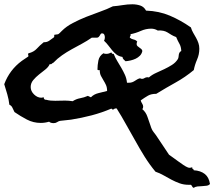

<svg xmlns="http://www.w3.org/2000/svg" viewBox="-70 -661 1020 915"><path d="M930.7 215.8Q924.8 222.7 914.6 224.1Q904.3 225.6 893.6 226.1Q882.8 226.6 871.6 227.5Q860.4 228.5 853.5 234.4Q847.7 232.4 845.7 227.5Q843.8 222.7 839.8 219.7H829.1Q805.7 219.7 785.6 212.4Q765.6 205.1 747.1 195.3Q728.5 185.5 710 174.8Q691.4 164.1 670.9 157.2Q642.6 123 619.1 85.4Q595.7 47.9 574.2 8.8L531.2 -67.4Q509.8 -106.4 486.3 -143.6L484.4 -144.5Q476.6 -144.5 473.6 -141.6Q470.7 -138.7 467.8 -138.7Q465.8 -138.7 460.9 -143.6Q415 -124 366.7 -111.3Q318.4 -98.6 268.6 -90.8Q254.9 -88.9 242.2 -87.9Q229.5 -86.9 215.8 -85Q208 -83 201.7 -78.6Q195.3 -74.2 185.5 -74.2Q179.7 -74.2 173.8 -75.7Q168 -77.1 164.1 -81.1Q144.5 -75.2 124 -75.2Q88.9 -75.2 58.1 -91.3Q27.3 -107.4 -1 -127Q-5.9 -135.7 -10.3 -146.5Q-14.6 -157.2 -25.4 -162.1Q-28.3 -187.5 -35.2 -211.4Q-42 -235.4 -49.8 -259.8Q-24.4 -328.1 34.2 -371.1Q41 -376 47.9 -380.4Q54.7 -384.8 61.5 -389.6Q65.4 -390.6 65.4 -394.5Q65.4 -397.5 64.5 -399.4Q63.5 -401.4 63.5 -403.3Q63.5 -405.3 66.4 -407.2Q90.8 -413.1 105.5 -429.2Q120.1 -445.3 138.7 -460Q152.3 -459 163.6 -466.3Q174.8 -473.6 184.6 -481.4Q188.5 -483.4 188.5 -486.3V-495.1Q198.2 -497.1 202.1 -497.1Q206.1 -497.1 209 -499Q211.9 -501 214.8 -503.9L224.6 -513.7Q246.1 -535.2 276.9 -551.3Q307.6 -567.4 340.8 -580.6Q374 -593.8 407.2 -605.5Q440.4 -617.2 467.8 -630.9Q491.2 -632.8 514.6 -636.7Q538.1 -640.6 560.5 -640.6Q580.1 -640.6 598.1 -634.8Q616.2 -628.9 626 -610.4Q687.5 -608.4 739.3 -586.4Q791 -564.5 839.8 -530.3Q843.8 -516.6 850.6 -504.9Q857.4 -493.2 864.3 -481Q871.1 -468.8 875.5 -456.1Q879.9 -443.4 879.9 -428.7Q879.9 -401.4 869.1 -377Q858.4 -352.5 853.5 -327.1Q812.5 -293 766.6 -267.6Q720.7 -242.2 674.8 -213.9Q650.4 -213.9 635.3 -205.1Q620.1 -196.3 600.6 -182.6Q602.5 -174.8 607.4 -167.5Q612.3 -160.2 612.3 -152.3Q612.3 -146.5 608.4 -140.6Q625 -127 632.8 -104Q640.6 -81.1 647.5 -61.5Q653.3 -42 662.6 -30.8Q671.9 -19.5 682.6 -2.9Q696.3 16.6 709 36.6Q721.7 56.6 735.4 76.2Q742.2 81.1 754.4 89.8Q766.6 98.6 779.3 107.9Q792 117.2 803.7 125Q815.4 132.8 822.3 135.7Q828.1 138.7 834 138.7Q837.9 138.7 840.8 137.7L846.7 135.7Q845.7 136.7 845.7 138.7Q845.7 143.6 848.6 143.6Q851.6 143.6 853.5 150.4Q885.7 152.3 905.8 168Q925.8 183.6 930.7 215.8ZM793.9 -418Q793 -438.5 785.2 -452.1Q777.3 -465.8 769.5 -484.4Q755.9 -489.3 746.6 -495.1Q737.3 -501 728.5 -506.3Q719.7 -511.7 708.5 -514.2Q697.3 -516.6 681.6 -515.6Q667 -524.4 650.4 -524.4Q625 -524.4 601.1 -513.7Q577.1 -502.9 551.8 -498Q552.7 -497.1 552.7 -494.1Q552.7 -491.2 550.8 -488.8Q548.8 -486.3 548.8 -483.4V-481.4Q556.6 -474.6 566.9 -472.7Q577.1 -470.7 584 -462.9Q581.1 -458 581.1 -451.2Q581.1 -445.3 585 -441.4Q588.9 -437.5 593.8 -434.6Q598.6 -431.6 603 -427.7Q607.4 -423.8 608.4 -418Q605.5 -404.3 596.7 -395.5Q587.9 -386.7 576.7 -381.3Q565.4 -376 552.7 -373Q540 -370.1 528.3 -369.1Q523.4 -374 519 -377.9Q514.6 -381.8 513.7 -389.6Q496.1 -392.6 484.9 -401.4Q473.6 -410.2 464.4 -421.4Q455.1 -432.6 446.3 -444.3Q437.5 -456.1 425.8 -466.8Q429.7 -473.6 429.7 -483.4Q429.7 -490.2 426.8 -496.1Q423.8 -502 416 -502Q411.1 -502 409.2 -498L405.3 -491.2Q403.3 -488.3 400.4 -484.9Q397.5 -481.4 390.6 -481.4H367.2Q344.7 -465.8 320.3 -452.6Q295.9 -439.5 272 -426.3Q248 -413.1 225.6 -397.5Q203.1 -381.8 184.6 -362.3Q179.7 -360.4 176.3 -356.9Q172.9 -353.5 167 -355.5Q161.1 -341.8 146.5 -330.1Q131.8 -318.4 116.2 -306.2Q100.6 -293.9 88.4 -279.3Q76.2 -264.6 76.2 -246.1Q76.2 -226.6 92.3 -210.9Q108.4 -195.3 127 -195.3Q130.9 -195.3 138.7 -197.3Q137.7 -192.4 141.1 -188.5Q144.5 -184.6 150.4 -185.5Q161.1 -182.6 171.4 -181.6Q181.6 -180.7 193.4 -180.7Q205.1 -180.7 216.8 -181.2Q228.5 -181.6 240.2 -181.6Q256.8 -181.6 276.4 -178.7Q293 -189.5 312 -192.9Q331.1 -196.3 348.6 -204.1L363.3 -197.3Q377 -211.9 399.4 -217.3Q421.9 -222.7 440.4 -227.5Q440.4 -244.1 435.1 -255.9Q429.7 -267.6 423.3 -277.8Q417 -288.1 411.1 -299.3Q405.3 -310.5 405.3 -327.1Q403.3 -326.2 398.9 -326.7Q394.5 -327.1 394.5 -330.1Q394.5 -350.6 398.9 -372.6Q403.3 -394.5 422.9 -407.2Q428.7 -404.3 435.5 -404.3Q443.4 -404.3 449.2 -406.2Q455.1 -408.2 460.9 -411.1Q463.9 -402.3 471.7 -404.3Q478.5 -386.7 488.8 -370.1Q499 -353.5 508.3 -337.4Q517.6 -321.3 525.4 -304.2Q533.2 -287.1 535.2 -266.6H543Q552.7 -266.6 559.6 -269Q566.4 -271.5 572.3 -275.4Q578.1 -279.3 584 -282.7Q589.8 -286.1 597.7 -288.1Q600.6 -285.2 607.4 -285.2Q613.3 -285.2 619.1 -289.1Q625 -293 632.8 -293Q634.8 -293 636.2 -292.5Q637.7 -292 639.6 -292Q654.3 -304.7 673.8 -313.5Q693.4 -322.3 712.9 -331.5Q732.4 -340.8 749.5 -351.6Q766.6 -362.3 777.3 -378.9Q780.3 -383.8 780.8 -389.6Q781.2 -395.5 782.2 -400.9Q783.2 -406.2 785.6 -410.6Q788.1 -415 793.9 -418Z"/></svg>

Font: Rock Salt
Style: Regular
Weight: 400
Version: Version 1.001